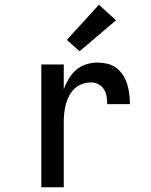

<svg xmlns="http://www.w3.org/2000/svg" viewBox="-20 -793 640 813"><path d="M155 0V-520H250V-416Q259 -439 271.5 -460Q284 -481 302.5 -497Q321 -513 344.5 -520.5Q368 -528 393 -528Q414 -528 435 -523Q456 -518 473 -505Q490 -492 501.5 -474Q513 -456 519 -435.5Q525 -415 527.5 -394Q530 -373 530 -352H434Q434 -368 431.5 -384Q429 -400 420.5 -414Q412 -428 397.5 -436Q383 -444 366 -444Q347 -444 328.5 -437.5Q310 -431 296 -418Q282 -405 273 -387.5Q264 -370 259 -351.5Q254 -333 252 -314Q250 -295 250 -276V0ZM317 -576 263 -624 399 -773 471 -707Z"/></svg>

Font: Zed Mono Medium Extended
Style: Regular
Weight: 500
Width: 7
Monospace: yes
Designer: Belleve Invis
Foundry: Belleve Invis
Version: Version 1.0.0; ttfautohint (v1.8.4)